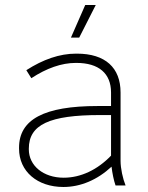

<svg xmlns="http://www.w3.org/2000/svg" viewBox="-20 -740 592 766"><path d="M296 -590 362 -720H320L263 -590ZM233 6C301 6 368 -22 425 -75C428 -49 434 -20 441 0H481C470 -27 461 -68 461 -98V-371C461 -470 400 -526 287 -526H283C218 -526 152 -503 85 -460L105 -428C166 -468 226 -489 282 -489H285C374 -489 423 -447 423 -371V-317H369C157 -317 56 -264 56 -151V-147C56 -56 129 6 233 6ZM234 -31C153 -31 95 -79 95 -144V-147C95 -243 178 -281 379 -281H423V-119C369 -63 303 -31 234 -31Z"/></svg>

Font: Fixel Text ExtraLight
Style: Regular
Weight: 200
Width: 4
Designer: AlfaBravo + MacPaw
Foundry: Kyrylo Tkachov, Marchela Mozhyna, Serhii Makarenko, Maria Weinstein, Zakhar Kryvoshyya
Version: Version 1.211